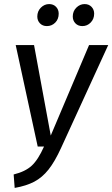

<svg xmlns="http://www.w3.org/2000/svg" viewBox="-20 -910 551 942"><path d="M280 -185Q249 -117 218 -78Q187 -39 148 -18.5Q109 2 52 12L47 -54Q104 -68 135.5 -97Q167 -126 196 -191H165L57 -689H147L229 -245L417 -689H511ZM163 -829Q163 -855 180.5 -872.5Q198 -890 221 -890Q242 -890 255 -876.5Q268 -863 268 -843Q268 -816 251 -799Q234 -782 210 -782Q189 -782 176 -795.5Q163 -809 163 -829ZM337 -829Q337 -855 354.5 -872.5Q372 -890 395 -890Q416 -890 429 -876.5Q442 -863 442 -843Q442 -817 425 -799.5Q408 -782 384 -782Q363 -782 350 -795.5Q337 -809 337 -829Z"/></svg>

Font: Fira Sans Compressed
Style: Italic
Weight: 400
Width: 1
Italic angle: -8°
Designer: bBox Type GmbH & Carrois Corporate GbR & Edenspiekermann AG
Foundry: bBox Type GmbH & Carrois Corporate GbR & Edenspiekermann AG
Version: Version 4.301